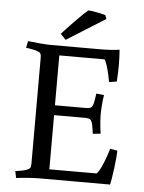

<svg xmlns="http://www.w3.org/2000/svg" viewBox="-57 -878 697 932"><g transform="rotate(5 291.5 -412.5)"><path d="M214 -312V-48H444Q454 -57 465.5 -81.5Q477 -106 486.5 -132.5Q496 -159 499 -173L535 -167Q535 -155 533 -132Q531 -109 527.5 -82.5Q524 -56 520.5 -33.5Q517 -11 514 0H170Q151 0 120 2Q89 4 57 8L50 -25Q50 -25 61 -26.5Q72 -28 86 -31Q100 -34 109 -38Q120 -43 122.5 -49.5Q125 -56 125 -69V-583Q125 -595 122.5 -602Q120 -609 109 -613Q100 -617 86 -620Q72 -623 61 -624.5Q50 -626 50 -626L57 -659Q89 -655 120 -652.5Q151 -650 170 -650H421Q437 -650 460.5 -651.5Q484 -653 503 -656Q506 -619 506 -581.5Q506 -544 503 -501L466 -495Q464 -507 459 -529.5Q454 -552 447.5 -573.5Q441 -595 434 -603H214V-360H364Q376 -360 384.5 -362.5Q393 -365 397 -375Q401 -383 403.5 -397Q406 -411 407.5 -422.5Q409 -434 409 -434L447 -430Q443 -407 441 -379.5Q439 -352 439 -336Q439 -320 441 -292.5Q443 -265 447 -242L409 -238Q409 -238 407.5 -249.5Q406 -261 403.5 -275Q401 -289 397 -297Q393 -307 384.5 -309.5Q376 -312 364 -312ZM420 -817 426 -799 238 -681 212 -708Q216 -713 233 -731Q250 -749 271.5 -771.5Q293 -794 311.5 -811.5Q330 -829 336 -833Q345 -833 362 -830Q379 -827 395.5 -823.5Q412 -820 420 -817Z"/></g></svg>

Font: Buenard
Style: Regular
Weight: 400
Version: Version 2.000